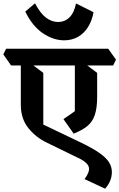

<svg xmlns="http://www.w3.org/2000/svg" viewBox="-67 -934 722 1162"><path d="M569 208 445 150Q477 106 471 79.5Q465 53 423 30L218 -70Q150 -102 104.5 -159Q59 -216 59 -299V-581L104 -561L195 -493V-180L417 -74Q488 -40 530 -11.5Q572 17 591 45.5Q610 74 610 107Q610 135 599.5 160.5Q589 186 569 208ZM379 -125 317 -213 386 -261V-581L430 -561L521 -493V-349Q521 -281 507 -239Q493 -197 462 -171.5Q431 -146 379 -125ZM0 -538 -47 -605 -30 -639H588L635 -573L618 -538ZM321 -690Q255 -690 191.5 -733.5Q128 -777 86 -864L145 -914Q176 -854 211 -827.5Q246 -801 284 -801Q325 -801 353.5 -829Q382 -857 393 -913L499 -860Q490 -809 466 -770.5Q442 -732 405 -711Q368 -690 321 -690Z"/></svg>

Font: Eczar SemiBold
Style: Regular
Weight: 600
Designer: Vaibhav Singh
Foundry: Rosetta Type Foundry
Version: Version 2.000